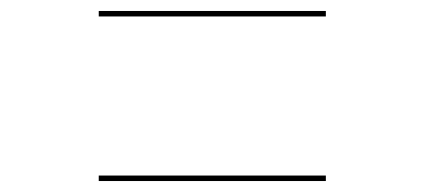

<svg xmlns="http://www.w3.org/2000/svg" viewBox="-20 -535 774 350"><path d="M160 -505V-515H574V-505ZM160 -205V-215H574V-205Z"/></svg>

Font: Bungee Hairline
Style: Regular
Weight: 400
Designer: David Jonathan Ross
Foundry: David Jonathan Ross
Version: Version 1.001;PS 1.0;hotconv 1.0.72;makeotf.lib2.5.5900